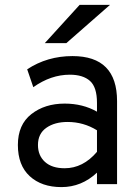

<svg xmlns="http://www.w3.org/2000/svg" viewBox="-20 -752 566 784"><path d="M163 -576 305 -732H429L251 -576ZM376 0V-47Q313 12 231 12Q150 12 101.5 -32.5Q53 -77 53 -160Q53 -243 108 -286Q163 -329 244 -329Q318 -329 376 -296V-332Q376 -396 347.5 -421.5Q319 -447 265 -447Q188 -447 116 -396L91 -469Q173 -523 276 -523Q458 -523 458 -339V0ZM244 -65Q319 -65 376 -132V-220Q321 -254 256 -254Q203 -254 169 -230Q135 -206 135 -160Q135 -117 163.5 -91Q192 -65 244 -65Z"/></svg>

Font: Overpass
Style: Regular
Weight: 400
Designer: Delve Withrington, Thomas Jockin
Foundry: Delve Fonts
Version: Version 3.000;DELV;Overpass